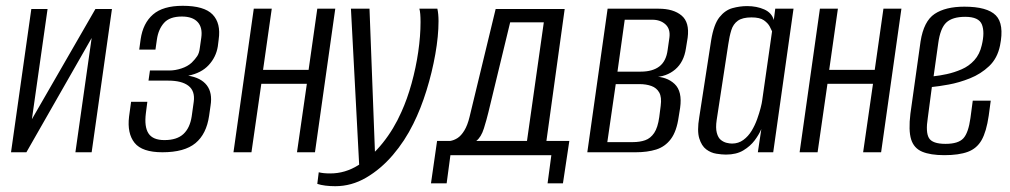

<svg xmlns="http://www.w3.org/2000/svg" viewBox="-20 -525 3483 662"><path d="M18 0 88 -494H144L90 -114L309 -494H366L296 0H240L296 -394Q239 -295 183.5 -197Q128 -99 71 0Z M540 0Q470 0 444 -32.5Q418 -65 425 -123L432 -174H488L483 -135Q477 -88 492 -65Q507 -42 547 -42Q590 -42 612.5 -63Q635 -84 641 -124L648 -174Q653 -211 630 -229Q607 -247 560 -247H492L497 -282H565Q584 -282 605.5 -289Q627 -296 641 -309Q653 -321 660 -331.5Q667 -342 669 -360L674 -395Q679 -430 661.5 -449Q644 -468 607 -468Q565 -468 545.5 -446Q526 -424 521 -389L516 -354H460L465 -390Q473 -445 507.5 -475Q542 -505 610 -505Q684 -505 713 -475Q742 -445 734 -389L731 -365Q725 -328 699.5 -300.5Q674 -273 629 -264Q673 -257 693 -231Q713 -205 706 -161L701 -126Q692 -63 654 -31.5Q616 0 540 0Z M785 0 855 -495H917L887 -284H1044L1074 -495H1136L1066 0H1004L1038 -236H881L847 0Z M1136 117Q1118 117 1102 115Q1086 113 1074 109L1079 69Q1087 71 1096.5 72Q1106 73 1119 73Q1170 73 1215.5 44.5Q1261 16 1299.5 -32Q1338 -80 1364 -139Q1384 -183 1399 -237Q1414 -291 1422 -346Q1430 -401 1430 -449Q1430 -465 1429 -476.5Q1428 -488 1426 -495H1488Q1492 -477 1492 -452Q1492 -401 1481 -338.5Q1470 -276 1450.5 -213Q1431 -150 1405 -98Q1376 -39 1334.5 9.5Q1293 58 1242.5 87.5Q1192 117 1136 117ZM1219 55 1190 -495H1254L1274 31Z M1466 107 1487 -39H1532Q1545 -41 1557.5 -49Q1570 -57 1581 -75Q1592 -93 1599 -122L1689 -494H1927L1864 -39H1943L1921 107H1868L1881 10H1533L1520 107ZM1622 -39H1797L1855 -448H1739L1664 -138Q1658 -113 1648.5 -82.5Q1639 -52 1622 -39Z M2005 0 2075 -495H2251Q2302 -495 2330 -471.5Q2358 -448 2351 -395L2345 -358Q2338 -311 2308 -285.5Q2278 -260 2234 -259V-261Q2279 -261 2306 -235.5Q2333 -210 2325 -153L2320 -122Q2313 -72 2293 -45.5Q2273 -19 2242.5 -9.5Q2212 0 2172 0ZM2074 -35H2162Q2186 -35 2204.5 -41.5Q2223 -48 2235.5 -66.5Q2248 -85 2253 -121L2258 -160Q2262 -190 2253 -206Q2244 -222 2226 -228.5Q2208 -235 2185 -235H2103ZM2109 -278H2189Q2230 -278 2253.5 -296Q2277 -314 2282 -353L2288 -395Q2292 -425 2274.5 -441Q2257 -457 2229 -457H2134Z M2483 8Q2469 8 2450 5Q2431 2 2415 -10Q2399 -22 2391 -48Q2383 -74 2391 -121L2432 -386Q2441 -441 2460.5 -465.5Q2480 -490 2505.5 -497Q2531 -504 2556 -504Q2589 -504 2615 -492.5Q2641 -481 2648 -456L2653 -495H2716L2646 0H2593L2605 -80Q2597 -61 2582 -41Q2567 -21 2543 -6.5Q2519 8 2483 8ZM2504 -30Q2526 -30 2543 -42.5Q2560 -55 2571.5 -74Q2583 -93 2590.5 -114Q2598 -135 2602.5 -152.5Q2607 -170 2608 -179L2642 -417Q2640 -422 2634 -433.5Q2628 -445 2614 -455Q2600 -465 2571 -465Q2540 -465 2524 -453.5Q2508 -442 2501.5 -421Q2495 -400 2491 -372L2451 -111Q2447 -84 2451.5 -67Q2456 -50 2465.5 -42.5Q2475 -35 2485.5 -32.5Q2496 -30 2504 -30Z M2737 0 2807 -495H2869L2839 -284H2996L3026 -495H3088L3018 0H2956L2990 -236H2833L2799 0Z M3236 10Q3188 10 3159.5 -2Q3131 -14 3121.5 -44.5Q3112 -75 3119 -133L3154 -382Q3165 -452 3202.5 -477Q3240 -502 3305 -502Q3384 -502 3413.5 -472Q3443 -442 3428 -368Q3419 -324 3390.5 -297Q3362 -270 3324.5 -255Q3287 -240 3251 -233.5Q3215 -227 3193 -225L3179 -119Q3171 -69 3183 -49Q3195 -29 3240 -29Q3284 -29 3301.5 -48Q3319 -67 3326 -118L3334 -178H3396L3389 -126Q3381 -71 3364.5 -42Q3348 -13 3317 -1.5Q3286 10 3236 10ZM3199 -262Q3219 -264 3244.5 -269.5Q3270 -275 3295.5 -286Q3321 -297 3339.5 -317.5Q3358 -338 3365 -369Q3376 -414 3365.5 -440.5Q3355 -467 3308 -467Q3264 -467 3243 -447.5Q3222 -428 3215 -376Z"/></svg>

Font: Alumni Sans
Style: Italic
Weight: 400
Italic angle: -8°
Version: Version 1.016